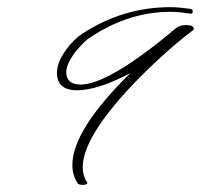

<svg xmlns="http://www.w3.org/2000/svg" viewBox="-20 -488 561 536"><path d="M210 28Q201 28 197 24Q182 1 182 -27Q182 -125 344 -284Q253 -236 195 -236Q139 -236 139 -285Q139 -313 163 -347Q184 -377 210 -394Q323 -468 456 -468Q471 -468 485 -466.5Q499 -465 513 -463Q518 -461 518 -457Q518 -448 511 -450Q497 -452 483.5 -453.5Q470 -455 456 -455Q340 -455 234 -385Q224 -379 213.5 -368.5Q203 -358 191 -344Q165 -309 165 -287Q165 -252 205 -252Q284 -252 472 -410Q483 -418 500 -418Q514 -418 519 -413Q521 -411 521 -409Q521 -404 514 -400Q432 -337 346 -247Q211 -103 211 -21Q211 3 223 21Q224 22 224 22.5Q224 23 224 23Q224 27 214 28Z"/></svg>

Font: Whisper
Style: Regular
Weight: 400
Designer: Robert E. Leuschke
Foundry: Robert E. Leuschke
Version: Version 1.010; ttfautohint (v1.8.4.7-5d5b)